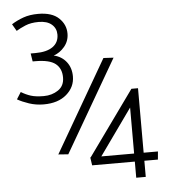

<svg xmlns="http://www.w3.org/2000/svg" viewBox="-61 -826 923 1044"><g transform="rotate(-5 400.5 -304.0)"><path d="M574 -498 283 4 229 0 519 -501ZM186 -771Q261 -771 298.5 -735.5Q336 -700 336 -651Q336 -610 310.5 -579.5Q285 -549 251 -538Q294 -528 319.5 -495.5Q345 -463 345 -416Q345 -358 299 -318Q253 -278 174 -278Q132 -278 94.5 -290.5Q57 -303 31 -318L55 -356Q81 -340 108 -331.5Q135 -323 178 -323Q223 -323 257 -346Q291 -369 291 -415Q291 -464 258.5 -490Q226 -516 148 -516H134L127 -560H153Q215 -560 248 -583.5Q281 -607 281 -650Q281 -684 256 -705.5Q231 -727 185 -727Q142 -727 111.5 -714Q81 -701 62 -689L40 -727Q70 -746 105 -758.5Q140 -771 186 -771ZM766 75H692V163H640V75H407L401 34V31H403L656 -321H692V31H770ZM461 31H640V-220Z"/></g></svg>

Font: Palanquin Light
Style: Regular
Weight: 300
Designer: Pria Ravichandran
Version: Version 1.0.4